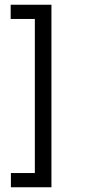

<svg xmlns="http://www.w3.org/2000/svg" viewBox="-20 -730 362 810"><path d="M197 -710V60H26V0H127V-650H25V-710Z"/></svg>

Font: Unica One
Style: Regular
Weight: 400
Designer: Eduardo Rodriguez Tunni
Foundry: Eduardo Rodriguez Tunni
Version: Version 1.001